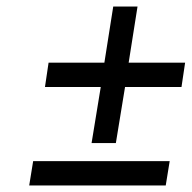

<svg xmlns="http://www.w3.org/2000/svg" viewBox="-20 -652 584 585"><path d="M117 -387H287L259 -216H333L361 -387H533L544 -461H372L399 -632H325L298 -461H128ZM69 -87H485L497 -161H81Z"/></svg>

Font: Exo
Style: Regular Italic
Weight: 400
Designer: Natanael Gama
Version: Version 1.00